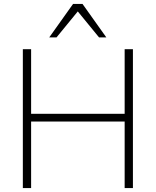

<svg xmlns="http://www.w3.org/2000/svg" viewBox="-20 -955 791 975"><path d="M96 0V-705H138V-377H613V-705H655V0H613V-338H138V0ZM230 -765 351 -935H399L520 -765H483L375 -897L267 -765Z"/></svg>

Font: Nunito Sans ExtraLight
Style: Regular
Weight: 200
Designer: Vernon Adams
Foundry: Vernon Adams
Version: Version 3.006; ttfautohint (v1.8.3)